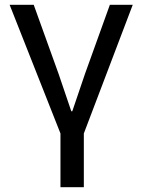

<svg xmlns="http://www.w3.org/2000/svg" viewBox="-20 -554 591 797"><path d="M231 0 20 -534H120L223 -248L276 -92H280L333 -248L436 -534H531L328 0V223H231Z"/></svg>

Font: Nebula Sans Medium
Style: Regular
Weight: 500
Designer: Paul D. Hunt for Adobe (as Source Sans)
Foundry: Nebula Entertainment & Broadcasting LLC
Version: Version 1.010